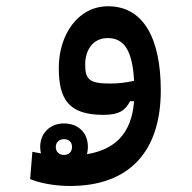

<svg xmlns="http://www.w3.org/2000/svg" viewBox="-20 -371 626 625"><path d="M208 234.4C400.4 234.4 503.4 122.6 503.4 -76.7C503.4 -245.1 447.3 -350.6 332 -350.6C233.9 -350.6 171.4 -258.3 171.4 -149.9C171.4 -47.9 203.1 2.9 316.9 2.9C368.7 2.9 388.7 -12.7 403.3 -41.5H416.5C408.2 66.9 351.1 116.2 263.2 130.9C264.6 124 266.1 116.2 266.1 107.4C266.1 58.6 232.4 30.8 188 30.8C144.5 30.8 110.8 61 110.8 107.4C110.8 114.7 111.8 122.1 113.3 128.4C104 127 95.2 125 85.4 123L78.1 211.9C111.8 226.1 161.6 234.4 208 234.4ZM416.5 -107.9C389.2 -102.1 366.7 -99.1 338.4 -99.1C272.5 -99.1 257.3 -111.3 257.3 -160.2C257.3 -212.4 285.6 -247.1 330.6 -247.1C383.8 -247.1 411.1 -207 416.5 -107.9ZM188 133.3C173.8 133.3 161.6 124.5 161.6 107.4C161.6 91.8 172.9 82 188.5 82C204.1 82 214.4 91.3 214.4 107.4C214.4 123.5 204.1 133.3 188 133.3Z"/></svg>

Font: Cascadia Mono NF
Style: Regular
Weight: 400
Monospace: yes
Designer: Aaron Bell
Foundry: Saja Typeworks
Version: Version 2404.023